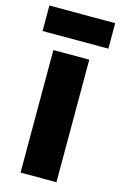

<svg xmlns="http://www.w3.org/2000/svg" viewBox="-131 -786 526 837"><g transform="rotate(15 132.5 -368.0)"><path d="M281 -736H-16V-621H281ZM213 0V-553H51V0Z"/></g></svg>

Font: Noto Sans Armenian ExtraCondensed Black
Style: Regular
Weight: 900
Width: 2
Designer: Monotype Design Team
Foundry: Monotype Imaging Inc.
Version: Version 2.008